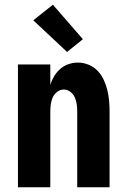

<svg xmlns="http://www.w3.org/2000/svg" viewBox="-20 -793 540 813"><path d="M56 0V-520H193V-434Q199 -453 209.5 -470.5Q220 -488 235.5 -501.5Q251 -515 270.5 -521.5Q290 -528 310 -528Q333 -528 355 -519Q377 -510 393 -493.5Q409 -477 419 -455.5Q429 -434 434.5 -411.5Q440 -389 442 -366Q444 -343 444 -320V0H307V-320Q307 -335 305 -350.5Q303 -366 297 -380Q291 -394 278 -404Q265 -414 250 -414Q235 -414 222 -404Q209 -394 203 -380Q197 -366 195 -350.5Q193 -335 193 -320V0ZM264 -573 121 -707 204 -773 331 -627Z"/></svg>

Font: Iosevka Term Curly Heavy
Style: Regular
Weight: 900
Designer: Belleve Invis
Foundry: Belleve Invis
Version: Version 32.3.0